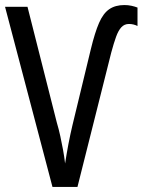

<svg xmlns="http://www.w3.org/2000/svg" viewBox="-20 -741 565 761"><path d="M491 -646Q473 -646 461 -633Q449 -620 440 -595Q431 -570 421 -533L287 0H188L0 -714H89L205 -256Q213 -229 219 -201.5Q225 -174 230 -146.5Q235 -119 238 -93Q241 -111 244 -130Q247 -149 251 -169Q255 -189 259 -208.5Q263 -228 267 -244L340 -546Q356 -612 372.5 -650Q389 -688 413 -704.5Q437 -721 473 -721Q488 -721 501.5 -718Q515 -715 525 -711V-638Q517 -642 508.5 -644Q500 -646 491 -646Z"/></svg>

Font: Noto Sans Display Condensed
Style: Regular
Weight: 400
Width: 3
Designer: Monotype Design Team
Foundry: Monotype Imaging Inc.
Version: Version 2.003